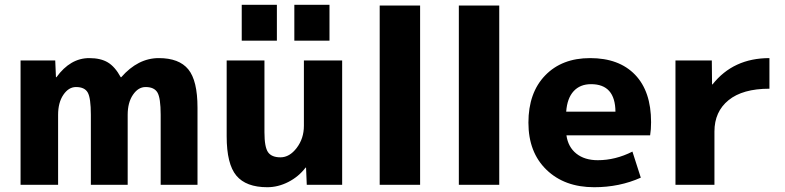

<svg xmlns="http://www.w3.org/2000/svg" viewBox="-20 -773 3284 803"><path d="M66 -520H211L214 -450H216Q274 -530 353 -530Q401 -530 431 -512Q461 -494 485 -450H487Q557 -530 644 -530Q729 -530 767.5 -483Q806 -436 806 -323V0H652V-293Q652 -363 638.5 -386Q625 -409 589 -409Q558 -409 536 -376.5Q514 -344 514 -293V0H360V-293Q360 -363 347 -386Q334 -409 298 -409Q267 -409 245 -376.5Q223 -344 223 -293V0H66Z M1211 -603V-753H1358V-603ZM991 -603V-753H1138V-603ZM1086 -520V-220Q1086 -158 1101 -136.5Q1116 -115 1153 -115Q1191 -115 1221 -154.5Q1251 -194 1251 -247V-520H1411V0H1263L1260 -72H1258Q1229 -34 1186 -12Q1143 10 1098 10Q1009 10 968.5 -38.5Q928 -87 928 -203V-520Z M1568 0V-750H1737V0Z M1899 0V-750H2068V0Z M2348 -306H2554Q2553 -421 2452 -421Q2406 -421 2379 -391.5Q2352 -362 2348 -306ZM2349 -207Q2356 -158 2390.5 -130.5Q2425 -103 2480 -103Q2554 -103 2625 -139L2660 -30Q2571 10 2465 10Q2341 10 2265.5 -63Q2190 -136 2190 -260Q2190 -385 2260 -457.5Q2330 -530 2448 -530Q2569 -530 2636 -460.5Q2703 -391 2703 -262Q2703 -231 2699 -207Z M2805 -520H2957L2958 -420H2960Q3047 -530 3198 -530V-402Q3086 -402 3027 -354Q2968 -306 2968 -223V0H2805Z"/></svg>

Font: M PLUS 1p ExtraBold
Style: Regular
Weight: 800
Version: Version 1.062